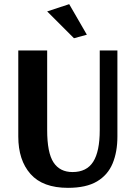

<svg xmlns="http://www.w3.org/2000/svg" viewBox="-20 -893 654 924"><path d="M336 -709 207 -838 313 -873 398 -726ZM307 11Q186 11 127 -55.5Q68 -122 68 -236V-650H207V-267Q207 -158 237.5 -111.5Q268 -65 329 -65Q397 -65 428.5 -114.5Q460 -164 460 -267V-650H545V-236Q545 -162 522 -106.5Q499 -51 447 -20Q395 11 307 11Z"/></svg>

Font: Arsenal SC
Style: Bold
Weight: 700
Designer: Andrij Shevchenko
Foundry: Stairsfor
Version: Version 2.001; ttfautohint (v1.8.4.7-5d5b)